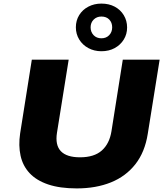

<svg xmlns="http://www.w3.org/2000/svg" viewBox="-20 -1037 921 1068"><path d="M407 11Q313 11 248 -11Q183 -33 145 -73.5Q107 -114 94.5 -170.5Q82 -227 92 -295L157 -705H362L297 -299Q286 -230 318.5 -196Q351 -162 425 -162Q504 -162 546.5 -200Q589 -238 600 -307L663 -705H868L802 -293Q786 -191 733 -123.5Q680 -56 597 -22.5Q514 11 407 11ZM544 -752Q504 -752 471.5 -769.5Q439 -787 420.5 -817.5Q402 -848 402 -885Q402 -923 420.5 -953Q439 -983 471.5 -1000Q504 -1017 544 -1017Q586 -1017 618 -1000Q650 -983 668.5 -952.5Q687 -922 687 -884Q687 -847 668.5 -817Q650 -787 618 -769.5Q586 -752 544 -752ZM544 -824Q571 -824 587.5 -841.5Q604 -859 604 -885Q604 -911 588 -928Q572 -945 544 -945Q518 -945 501 -928Q484 -911 484 -885Q484 -859 500.5 -841.5Q517 -824 544 -824Z"/></svg>

Font: Nunito Sans 7pt SemiExpanded Black
Style: Italic
Weight: 900
Width: 6
Italic angle: -9°
Designer: Vernon Adams
Foundry: Vernon Adams
Version: Version 3.101;gftools[0.9.27]